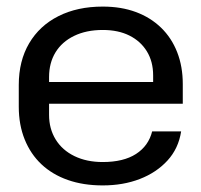

<svg xmlns="http://www.w3.org/2000/svg" viewBox="-20 -554 611 583"><path d="M292 9Q233 9 186 -7.5Q139 -24 106 -55Q73 -86 55 -130.5Q37 -175 37 -230V-296Q37 -369 68.5 -422.5Q100 -476 157.5 -505Q215 -534 292 -534Q348 -534 392.5 -517.5Q437 -501 469 -470Q501 -439 518 -395.5Q535 -352 535 -299V-239H115V-305H458L445 -287V-325Q445 -367 426 -398Q407 -429 373 -446Q339 -463 292 -463Q242 -463 205 -445Q168 -427 148.5 -395Q129 -363 129 -320V-205Q129 -163 149 -130.5Q169 -98 206 -80Q243 -62 292 -62Q355 -62 393 -86.5Q431 -111 442 -155H530Q522 -103 488.5 -66.5Q455 -30 404.5 -10.5Q354 9 292 9Z"/></svg>

Font: Hubot Sans
Style: Regular
Weight: 400
Designer: Deni Anggara
Foundry: GitHub, Inc., Subsidiary of Microsoft Corporation
Version: Version 2.000